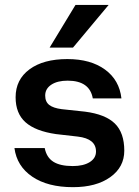

<svg xmlns="http://www.w3.org/2000/svg" viewBox="-20 -755 568 786"><path d="M424.8 -734.9 278.8 -560.1H183.1L289.1 -734.9ZM298.8 -195.8 209 -206.1Q125 -218.3 84.5 -254.4Q43.9 -290.5 43.9 -356.9Q43.9 -429.2 100.8 -471.2Q157.7 -513.2 255.9 -513.2Q351.1 -513.2 409.9 -470.2Q468.8 -427.2 477.1 -352.1H359.9Q347.2 -424.8 256.8 -424.8Q214.8 -424.8 189.9 -408.2Q165 -391.6 165 -363.8Q165 -338.4 181.6 -325.4Q198.2 -312.5 232.9 -308.1L328.1 -297.9Q411.6 -287.1 450.2 -249.3Q488.8 -211.4 488.8 -138.2Q488.8 -70.8 431.4 -29.8Q374 11.2 278.8 11.2Q175.3 11.2 112.1 -31.7Q48.8 -74.7 39.1 -148.9H163.1Q170.4 -110.8 198.2 -93Q226.1 -75.2 277.8 -75.2Q321.3 -75.2 347.2 -91.3Q373 -107.4 373 -134.8Q373 -187 298.8 -195.8Z"/></svg>

Font: Overused Grotesk SemiBold
Style: Regular
Weight: 600
Version: Version 0.002